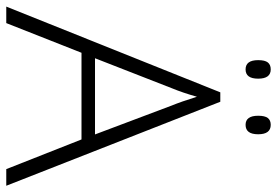

<svg xmlns="http://www.w3.org/2000/svg" viewBox="-152 -710 862 597"><g transform="rotate(90 278.5 -411.0)"><path d="M413.1 -233.9H143.6L51.3 0H0L266.6 -665.5H295.9L557.1 0H505.4ZM160.6 -275.9H397.5L307.6 -514.6Q295.9 -543 280.3 -592.8Q268.1 -549.3 253.4 -513.7ZM166.5 -783.2Q166.5 -804.2 173.6 -813.2Q180.7 -822.3 195.3 -822.3Q224.1 -822.3 224.1 -783.2Q224.1 -744.1 195.3 -744.1Q166.5 -744.1 166.5 -783.2ZM339.4 -783.2Q339.4 -804.2 346.4 -813.2Q353.5 -822.3 367.7 -822.3Q397 -822.3 397 -783.2Q397 -744.1 367.7 -744.1Q339.4 -744.1 339.4 -783.2Z"/></g></svg>

Font: Bpm'online Open Sans Light
Style: Regular
Weight: 300
Foundry: Ascender Corporation
Version: Version 1.10